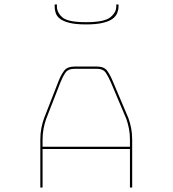

<svg xmlns="http://www.w3.org/2000/svg" viewBox="-20 -927 770 857"><path d="M170 -303V-272H560V-303Q560 -330 555.5 -353Q551 -376 544 -396L475 -559Q464 -585 452 -602.5Q440 -620 412 -620H314Q284 -620 272 -602.5Q260 -585 250 -560L186 -396Q179 -376 174.5 -353Q170 -330 170 -303ZM560 -90V-262H170V-90H160V-303Q160 -331 164.5 -354.5Q169 -378 177 -400L241 -564Q252 -592 266 -611Q280 -630 314 -630H412Q445 -630 458.5 -611Q472 -592 484 -563L553 -400Q561 -378 565.5 -354.5Q570 -331 570 -303V-90ZM499 -907H509V-898Q509 -884 503.5 -869.5Q498 -855 483 -843.5Q468 -832 439 -825Q410 -818 364 -818Q318 -818 290 -825Q262 -832 247.5 -843.5Q233 -855 228.5 -869.5Q224 -884 224 -898V-907H234V-898Q234 -871 258.5 -849.5Q283 -828 364 -828Q445 -828 472 -849.5Q499 -871 499 -898Z"/></svg>

Font: Bungee Hairline
Style: Regular
Weight: 400
Designer: David Jonathan Ross
Foundry: David Jonathan Ross
Version: Version 1.001;PS 1.0;hotconv 1.0.72;makeotf.lib2.5.5900